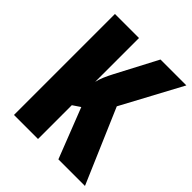

<svg xmlns="http://www.w3.org/2000/svg" viewBox="-198 -837 960 960"><g transform="rotate(45 282.0 -357.0)"><path d="M561 0 392 -394 564 -714H381L266 -495C249 -462 235 -432 229 -404V-714H59V0H229V-239L269 -266L373 0Z"/></g></svg>

Font: Noto Sans Myanmar UI ExtraCondensed Black
Style: Regular
Weight: 900
Width: 2
Designer: Monotype Design Team
Foundry: Monotype Imaging Inc.
Version: Version 2.103